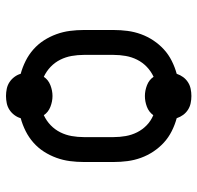

<svg xmlns="http://www.w3.org/2000/svg" viewBox="-29 -580 658 640"><g transform="rotate(90 300.0 -260.0)"><path d="M300 49Q288 49 276 46.5Q264 44 254 37.5Q244 31 236.5 21Q229 11 226 0Q204 -6 183 -16.5Q162 -27 144.5 -42.5Q127 -58 114.5 -77.5Q102 -97 94 -119Q86 -141 83 -164Q80 -187 80 -210V-310Q80 -333 83 -356Q86 -379 94 -401Q102 -423 115 -442.5Q128 -462 145 -477.5Q162 -493 183 -503.5Q204 -514 226 -520Q230 -532 237 -541.5Q244 -551 254 -557.5Q264 -564 276 -566.5Q288 -569 300 -569Q312 -569 324 -566.5Q336 -564 346 -557.5Q356 -551 363 -541.5Q370 -532 374 -520Q396 -514 417 -503.5Q438 -493 455 -477.5Q472 -462 485 -442.5Q498 -423 506 -401Q514 -379 517 -356Q520 -333 520 -310V-210Q520 -187 517 -164Q514 -141 506 -119Q498 -97 485.5 -77.5Q473 -58 455.5 -42.5Q438 -27 417 -16.5Q396 -6 374 0Q371 11 363.5 21Q356 31 346 37.5Q336 44 324 46.5Q312 49 300 49ZM236 -77Q246 -92 264 -99Q282 -106 300 -106Q318 -106 336 -99Q354 -92 364 -77Q383 -86 397.5 -100Q412 -114 421 -132Q430 -150 433.5 -170Q437 -190 437 -210V-310Q437 -330 433.5 -350Q430 -370 421 -388Q412 -406 397.5 -420Q383 -434 364 -442Q353 -427 335.5 -420.5Q318 -414 300 -414Q282 -414 264 -421Q246 -428 236 -443Q217 -434 202.5 -420Q188 -406 179 -388Q170 -370 166.5 -350Q163 -330 163 -310V-210Q163 -190 166.5 -170Q170 -150 179 -132Q188 -114 202.5 -100Q217 -86 236 -77Z"/></g></svg>

Font: Iosevka Custom Extended
Style: Regular
Weight: 400
Width: 7
Monospace: yes
Designer: Belleve Invis
Foundry: Belleve Invis
Version: Version 11.2.4; ttfautohint (v1.8.4)